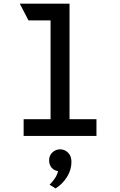

<svg xmlns="http://www.w3.org/2000/svg" viewBox="-20 -742 656 1048"><path d="M256 0V-713.5L359.5 -722V0ZM109 0V-91.5H506.5V0ZM135.5 -630.5 88 -722H359.5L350.5 -630.5ZM283.5 286.5 250.5 266Q260 258 275.8 236.8Q291.5 215.5 297 192Q274 188.5 261 172.5Q248 156.5 248 133.5Q248 106 266.5 89.5Q285 73 308.5 73Q332.5 73 351.2 91Q370 109 370 141.5Q370 185.5 345.5 224.2Q321 263 283.5 286.5Z"/></svg>

Font: Overpass Mono SemiBold
Style: Regular
Weight: 600
Monospace: yes
Designer: Delve Withrington, Dave Bailey
Foundry: Delve Fonts LLC
Version: Version 4.000